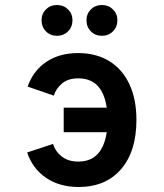

<svg xmlns="http://www.w3.org/2000/svg" viewBox="-20 -735 656 767"><path d="M294 12Q217.5 12 163.8 -24.8Q110 -61.5 88.5 -126L192 -160Q201 -130 226.8 -109.8Q252.5 -89.5 293 -89.5Q351.5 -89.5 380.5 -132.8Q409.5 -176 409.5 -256Q409.5 -335.5 380.8 -378.8Q352 -422 292.5 -422Q252 -422 227.8 -401.5Q203.5 -381 195 -353L90.5 -389Q112.5 -452.5 165 -487.8Q217.5 -523 292 -523Q364 -523 416.5 -490.8Q469 -458.5 497 -398.5Q525 -338.5 525 -256Q525 -130 463.5 -59Q402 12 294 12ZM234.5 -207V-305H469.5V-207ZM207.5 -592Q181 -592 163.5 -609.8Q146 -627.5 146 -654Q146 -680 163.5 -697.5Q181 -715 207.5 -715Q234 -715 251.8 -697.5Q269.5 -680 269.5 -654Q269.5 -627.5 251.8 -609.8Q234 -592 207.5 -592ZM387 -592Q360.5 -592 343 -609.8Q325.5 -627.5 325.5 -654Q325.5 -680 343 -697.5Q360.5 -715 387 -715Q413.5 -715 431.2 -697.5Q449 -680 449 -654Q449 -627.5 431.2 -609.8Q413.5 -592 387 -592Z"/></svg>

Font: Overpass Mono SemiBold
Style: Regular
Weight: 600
Monospace: yes
Designer: Delve Withrington, Dave Bailey
Foundry: Delve Fonts LLC
Version: Version 4.000